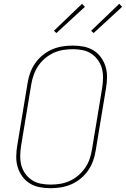

<svg xmlns="http://www.w3.org/2000/svg" viewBox="-20 -983 663 1011"><path d="M246 8Q216 8 188 2.5Q160 -3 136.5 -17.5Q113 -32 97 -54.5Q81 -77 73 -103.5Q65 -130 65.5 -159.5Q66 -189 71 -218L125 -544Q129 -571 138.5 -598Q148 -625 164.5 -649Q181 -673 204 -692Q227 -711 253.5 -722.5Q280 -734 308 -738.5Q336 -743 363 -743Q393 -743 421 -737.5Q449 -732 472.5 -717.5Q496 -703 512 -680.5Q528 -658 536 -631.5Q544 -605 543.5 -575.5Q543 -546 538 -517L484 -191Q480 -164 470.5 -137Q461 -110 444.5 -86Q428 -62 405 -43Q382 -24 355.5 -12.5Q329 -1 301 3.5Q273 8 246 8ZM247 -11Q271 -11 296.5 -15Q322 -19 346.5 -30Q371 -41 391.5 -58.5Q412 -76 427.5 -98Q443 -120 451.5 -145Q460 -170 464 -194L518 -520Q522 -546 522.5 -572.5Q523 -599 516.5 -623Q510 -647 495.5 -667Q481 -687 460.5 -700.5Q440 -714 415 -719Q390 -724 363 -724Q339 -724 313 -720Q287 -716 263 -705Q239 -694 218 -676.5Q197 -659 182 -637Q167 -615 158 -590Q149 -565 145 -541L91 -215Q87 -189 86.5 -162.5Q86 -136 92.5 -112Q99 -88 113.5 -68Q128 -48 148.5 -34.5Q169 -21 194.5 -16Q220 -11 247 -11ZM473 -809 460 -821 608 -963 623 -947ZM277 -809 264 -821 412 -963 427 -947Z"/></svg>

Font: Iosevka Aile Thin Oblique
Style: Regular
Weight: 100
Italic angle: -9°
Designer: Belleve Invis
Foundry: Belleve Invis
Version: Version 31.1.0; ttfautohint (v1.8.4)